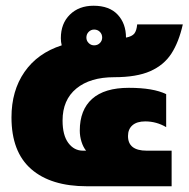

<svg xmlns="http://www.w3.org/2000/svg" viewBox="-20 -649 657 669"><path d="M20 -240Q20 -333 65.5 -398.5Q111 -464 195 -491Q192 -503 192 -516Q192 -567 223.5 -598Q255 -629 306 -629Q361 -629 390 -598Q419 -567 419 -518Q440 -522 448 -532Q456 -542 458 -564H617Q603 -502 577 -462Q551 -422 503.5 -401Q456 -380 378 -380Q294 -380 246 -340.5Q198 -301 198 -229Q198 -178 218 -151Q238 -124 269 -124H280Q270 -136 264 -155Q258 -174 258 -194Q258 -266 301 -304.5Q344 -343 429 -343Q514 -343 559 -321V-206Q525 -226 486 -226Q457 -226 441.5 -212.5Q426 -199 426 -175Q426 -124 491 -124H578V0H283Q157 0 88.5 -60Q20 -120 20 -240ZM336 -518Q336 -530 328 -538Q320 -546 308 -546Q297 -546 289 -538Q281 -530 281 -518Q281 -507 289 -499Q297 -491 308 -491Q320 -491 328 -499Q336 -507 336 -518Z"/></svg>

Font: Prompt ExtraBold
Style: Regular
Weight: 800
Designer: Katatrad Team
Foundry: CadsonDemak
Version: Version 1.001